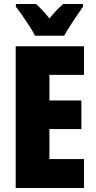

<svg xmlns="http://www.w3.org/2000/svg" viewBox="-20 -947 483 967"><path d="M403 0H59V-714H403V-570H229V-441H390V-297H229V-146H403ZM156 -767Q148 -785 130 -813Q112 -841 92.5 -869Q73 -897 60 -913V-927H161Q176 -914 193 -896Q210 -878 229 -854Q269 -903 299 -927H398V-913Q384 -894 366 -867Q348 -840 331 -813.5Q314 -787 303 -767Z"/></svg>

Font: Noto Sans Malayalam ExtraCondensed Black
Style: Regular
Weight: 900
Width: 2
Designer: Jelle Bosma - Monotype Design Team
Foundry: Monotype Imaging Inc.
Version: Version 2.104; ttfautohint (v1.8.4.7-5d5b)